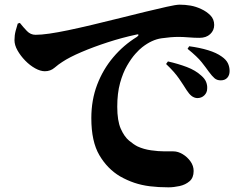

<svg xmlns="http://www.w3.org/2000/svg" viewBox="-20 -768 1040 822"><path d="M65 -670 56 -667Q52 -655 47 -636Q42 -617 42 -596Q42 -575 55 -552Q68 -529 88 -508.5Q108 -488 130.5 -475.5Q153 -463 172 -463Q196 -463 213.5 -478Q231 -493 247 -503Q277 -523 328.5 -545Q380 -567 441.5 -587Q503 -607 564 -620Q571 -622 572 -620Q572 -619 573 -619Q573 -615 566 -610Q509 -575 465 -523Q421 -471 396 -405.5Q371 -340 371 -262Q371 -162 405.5 -103.5Q440 -45 494 -13Q524 4 555 14.5Q586 25 622 29.5Q658 34 701 34Q724 34 749 28.5Q774 23 791.5 8Q809 -7 809 -36Q809 -58 795.5 -77Q782 -96 762 -108Q742 -120 722 -120H685Q658 -120 626.5 -124.5Q595 -129 569 -141Q553 -149 532.5 -166Q512 -183 497 -217Q482 -251 482 -311Q482 -369 494 -412.5Q506 -456 524 -487Q542 -518 559.5 -537.5Q577 -557 589 -566Q630 -598 671 -604Q712 -610 745 -610Q763 -610 787.5 -608Q812 -606 834 -606Q863 -606 880 -622Q897 -638 897 -661Q897 -686 880.5 -702.5Q864 -719 842 -729Q819 -740 796 -744Q773 -748 749 -748Q734 -748 694 -739Q654 -730 602 -717.5Q550 -705 499 -692Q431 -675 374 -661.5Q317 -648 271.5 -638.5Q226 -629 191 -624Q156 -619 132 -619Q111 -619 95.5 -635Q80 -651 65 -670ZM779 -382Q790 -365 800.5 -357Q811 -349 824 -348Q843 -348 855 -360Q867 -372 867 -389Q868 -403 862.5 -417Q857 -431 842 -444Q817 -467 780 -481Q743 -495 699 -505L691 -494Q727 -460 746.5 -431.5Q766 -403 779 -382ZM874 -461Q888 -442 898.5 -433Q909 -424 925 -424Q943 -424 953 -435Q963 -446 963 -464Q963 -482 955.5 -497.5Q948 -513 929 -526Q907 -542 871 -553Q835 -564 790 -570L783 -559Q825 -525 843.5 -501.5Q862 -478 874 -461Z"/></svg>

Font: Early Summer Mincho Heavy
Style: Regular
Weight: 900
Designer: GuiWonder
Version: Version 1.002